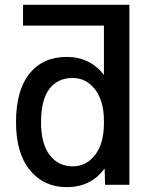

<svg xmlns="http://www.w3.org/2000/svg" viewBox="-20 -771 634 802"><path d="M151.4 -260.7Q151.4 -170.9 187.5 -123.5Q223.6 -76.2 284.2 -76.2Q339.8 -76.2 377 -123.5Q414.1 -170.9 414.1 -255.9V-265.6Q414.1 -349.6 377 -397.5Q339.8 -445.3 284.2 -445.3Q220.7 -445.3 186 -399.4Q151.4 -353.5 151.4 -260.7ZM414.1 -664.1H76.2V-751H520.5V1H418.9L417 -67.4Q360.4 10.7 258.8 10.7Q163.1 10.7 105 -60.1Q46.9 -130.9 46.9 -260.7Q46.9 -393.6 103 -463.4Q159.2 -533.2 258.8 -533.2Q356.4 -533.2 414.1 -458Z"/></svg>

Font: Gen Shin Gothic Medium
Style: Regular
Weight: 500
Designer: [Source Han Sans]
Ryoko NISHIZUKA  (kana & ideographs); Paul D. Hunt (Latin, Greek & Cyrillic); Wenlong ZHANG  (bopomofo
Version: Version 1.002.20150607